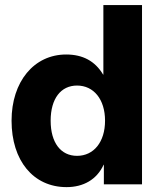

<svg xmlns="http://www.w3.org/2000/svg" viewBox="-20 -748 645 779"><path d="M250 11.2C317.9 11.2 372.6 -19 400.4 -79.6H401.4V0H556.2V-727.5H399.4V-445.3H398.4C365.7 -500.5 315.4 -526.9 248.5 -526.9C117.7 -526.9 26.9 -416.5 26.9 -258.3C26.9 -96.2 115.2 11.2 250 11.2ZM292.5 -115.7C227.1 -115.7 185.5 -168.5 185.5 -258.3C185.5 -348.1 227.1 -400.9 292.5 -400.9C360.4 -400.9 406.2 -344.7 406.2 -258.3C406.2 -171.9 360.4 -115.7 292.5 -115.7Z"/></svg>

Font: Raveo Display
Style: Bold
Weight: 700
Designer: Jakub Foglar, Rasmus Andersson (Inter)
Foundry: Jakubfoglar.com
Version: Version 1.100;Glyphs 3.2.3 (3260)